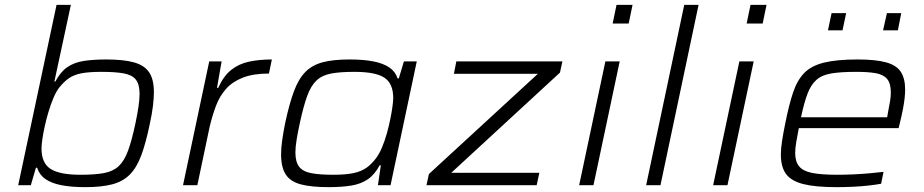

<svg xmlns="http://www.w3.org/2000/svg" viewBox="-20 -763 3806 791"><path d="M331 8Q274 8 233 0Q192 -8 167 -25.5Q142 -43 133 -72H128L107 0H55L213 -743H272L204 -427H208Q229 -467 257.5 -486.5Q286 -506 325.5 -512Q365 -518 418 -518Q489 -518 532 -506Q575 -494 594.5 -465Q614 -436 614 -383Q614 -358 610 -325.5Q606 -293 597 -252Q581 -174 562 -123Q543 -72 514.5 -43.5Q486 -15 442 -3.5Q398 8 331 8ZM312 -43Q371 -43 408.5 -50Q446 -57 469 -78.5Q492 -100 507.5 -142Q523 -184 538 -255Q546 -293 550.5 -323.5Q555 -354 555 -376Q555 -415 540 -434.5Q525 -454 490.5 -460.5Q456 -467 398 -467Q347 -467 315.5 -461Q284 -455 263 -440Q242 -425 223 -401Q211 -385 200 -359Q189 -333 180 -303Q171 -273 164.5 -243.5Q158 -214 154.5 -189.5Q151 -165 151 -151Q151 -91 188.5 -67Q226 -43 312 -43Z M734 0 842 -510H893L874 -401H879Q901 -450 932.5 -475Q964 -500 1006 -509Q1048 -518 1100 -518L1088 -460Q1023 -460 980 -443Q937 -426 911 -396.5Q885 -367 870 -327.5Q855 -288 844 -242L793 0Z M1333 8Q1262 8 1219 -3.5Q1176 -15 1157 -44.5Q1138 -74 1138 -127Q1138 -153 1142.5 -185Q1147 -217 1155 -257Q1172 -336 1191 -387Q1210 -438 1238 -466.5Q1266 -495 1309.5 -506.5Q1353 -518 1420 -518Q1478 -518 1518.5 -510Q1559 -502 1584 -485Q1609 -468 1618 -440H1623L1644 -510H1697L1589 0H1537L1549 -82H1544Q1524 -44 1495.5 -24.5Q1467 -5 1427.5 1.5Q1388 8 1333 8ZM1354 -43Q1405 -43 1437 -50Q1469 -57 1490 -72Q1511 -87 1529 -111Q1542 -128 1553.5 -155Q1565 -182 1573.5 -212.5Q1582 -243 1588 -272.5Q1594 -302 1597 -325Q1600 -348 1600 -359Q1600 -419 1563.5 -443Q1527 -467 1440 -467Q1381 -467 1344 -460Q1307 -453 1284 -431.5Q1261 -410 1245.5 -367.5Q1230 -325 1215 -255Q1207 -218 1202 -187.5Q1197 -157 1197 -135Q1197 -96 1212.5 -76Q1228 -56 1262.5 -49.5Q1297 -43 1354 -43Z M1737 0 1747 -46 2196 -459H1850L1860 -510H2297L2287 -464L1839 -51H2202L2191 0Z M2504 -666 2520 -743H2586L2570 -666ZM2366 0 2474 -510H2533L2425 0Z M2642 0 2799 -743H2858L2701 0Z M3056 -666 3072 -743H3138L3122 -666ZM2918 0 3026 -510H3085L2977 0Z M3426 8Q3340 8 3290 -4.5Q3240 -17 3218.5 -46Q3197 -75 3197 -126Q3197 -151 3202 -183Q3207 -215 3215 -254Q3230 -330 3247 -381Q3264 -432 3293 -462Q3322 -492 3374.5 -505Q3427 -518 3513 -518Q3588 -518 3631 -506Q3674 -494 3691.5 -466.5Q3709 -439 3709 -394Q3709 -380 3707 -360Q3705 -340 3700 -314Q3695 -288 3687 -255L3682 -235H3271Q3265 -204 3260.5 -178.5Q3256 -153 3256 -132Q3256 -98 3272 -78Q3288 -58 3326 -50.5Q3364 -43 3430 -43Q3460 -43 3494 -44.5Q3528 -46 3561.5 -49Q3595 -52 3620 -55L3610 -6Q3589 -2 3557.5 1.5Q3526 5 3492 6.5Q3458 8 3426 8ZM3280 -280H3635L3638 -298Q3644 -328 3647 -347Q3650 -366 3650 -382Q3650 -420 3634.5 -438Q3619 -456 3588 -461.5Q3557 -467 3508 -467Q3444 -467 3405 -460.5Q3366 -454 3343.5 -434Q3321 -414 3307 -377.5Q3293 -341 3280 -280ZM3618 -638 3634 -709H3693L3679 -638ZM3391 -638 3406 -709H3466L3451 -638Z"/></svg>

Font: Saira Expanded Light
Style: Italic
Weight: 300
Width: 7
Italic angle: -12°
Designer: Hector Gatti with collaboration of the Omnibus-Type team
Foundry: Omnibus-Type
Version: Version 1.101